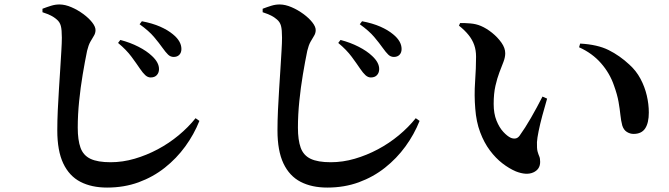

<svg xmlns="http://www.w3.org/2000/svg" viewBox="-20 -801 3040 872"><path d="M615.8 -488.8Q600.4 -511.8 577.3 -543.1Q554.2 -574.4 516.2 -606L526.6 -619.6Q571.2 -608 608.8 -588.7Q646.4 -569.5 670.2 -546.8Q702.9 -516.5 702.1 -486.2Q701.8 -470.3 692.1 -459.8Q682.4 -449.2 664.1 -449.2Q651.4 -449.2 640 -459.4Q628.7 -469.7 615.8 -488.8ZM717.9 -583.9Q703.3 -604.7 679.8 -632.7Q656.3 -660.7 614 -690.9L624.4 -704.5Q672.2 -695.4 707.3 -680Q742.3 -664.5 765.2 -645.4Q803.9 -614 803.9 -578.5Q803.9 -562.2 794.6 -552.3Q785.2 -542.4 768.9 -542.4Q754.2 -542.4 743.4 -552.9Q732.5 -563.4 717.9 -583.9ZM172.9 -745.5V-761.2Q192.9 -769 212.5 -775Q232.1 -781 251.1 -780.7Q276.3 -780.4 304.5 -768.2Q332.7 -756 357.5 -737.8Q382.4 -719.6 398.1 -699.9Q413.8 -680.1 413.8 -664.5Q413.8 -650.4 406.4 -638.5Q399 -626.5 390.3 -611.2Q381.7 -596 375.5 -570.1Q365.5 -521.6 355.6 -462.6Q345.7 -403.6 339.4 -341.6Q333.1 -279.5 333.1 -221.4Q333.1 -164.9 345.7 -130Q358.4 -95.1 390.9 -79.7Q423.4 -64.2 482.2 -64.2Q537.1 -64.2 591.4 -80.1Q645.6 -95.9 696.5 -123Q747.5 -150.1 791.4 -186.6Q835.2 -223 868.2 -264.2L885.6 -251.9Q861 -190.2 821.3 -135.8Q781.7 -81.4 728.5 -39.3Q675.3 2.8 609.5 26.9Q543.7 50.9 466.4 50.9Q396 50.9 345.3 24.8Q294.6 -1.4 267.4 -58.6Q240.2 -115.9 240.2 -208.9Q240.2 -251.8 242.4 -300.1Q244.5 -348.5 247.8 -397.2Q251 -445.9 253.8 -490.6Q256.6 -535.4 258.7 -571.4Q260.9 -607.4 260.9 -629.7Q260.9 -666.1 256.2 -683.5Q251.6 -700.9 237.9 -712.4Q225.4 -723.3 211.6 -730.2Q197.9 -737.2 172.9 -745.5Z M1615.8 -488.8Q1600.4 -511.8 1577.3 -543.1Q1554.2 -574.4 1516.2 -606L1526.6 -619.6Q1571.2 -608 1608.8 -588.7Q1646.4 -569.5 1670.2 -546.8Q1702.9 -516.5 1702.1 -486.2Q1701.8 -470.3 1692.1 -459.8Q1682.4 -449.2 1664.1 -449.2Q1651.4 -449.2 1640 -459.4Q1628.7 -469.7 1615.8 -488.8ZM1717.9 -583.9Q1703.3 -604.7 1679.8 -632.7Q1656.3 -660.7 1614 -690.9L1624.4 -704.5Q1672.2 -695.4 1707.3 -680Q1742.3 -664.5 1765.2 -645.4Q1803.9 -614 1803.9 -578.5Q1803.9 -562.2 1794.6 -552.3Q1785.2 -542.4 1768.9 -542.4Q1754.2 -542.4 1743.4 -552.9Q1732.5 -563.4 1717.9 -583.9ZM1172.9 -745.5V-761.2Q1192.9 -769 1212.5 -775Q1232.1 -781 1251.1 -780.7Q1276.3 -780.4 1304.5 -768.2Q1332.7 -756 1357.5 -737.8Q1382.4 -719.6 1398.1 -699.9Q1413.8 -680.1 1413.8 -664.5Q1413.8 -650.4 1406.4 -638.5Q1399 -626.5 1390.3 -611.2Q1381.7 -596 1375.5 -570.1Q1365.5 -521.6 1355.6 -462.6Q1345.7 -403.6 1339.4 -341.6Q1333.1 -279.5 1333.1 -221.4Q1333.1 -164.9 1345.7 -130Q1358.4 -95.1 1390.9 -79.7Q1423.4 -64.2 1482.2 -64.2Q1537.1 -64.2 1591.4 -80.1Q1645.6 -95.9 1696.5 -123Q1747.5 -150.1 1791.4 -186.6Q1835.2 -223 1868.2 -264.2L1885.6 -251.9Q1861 -190.2 1821.3 -135.8Q1781.7 -81.4 1728.5 -39.3Q1675.3 2.8 1609.5 26.9Q1543.7 50.9 1466.4 50.9Q1396 50.9 1345.3 24.8Q1294.6 -1.4 1267.4 -58.6Q1240.2 -115.9 1240.2 -208.9Q1240.2 -251.8 1242.4 -300.1Q1244.5 -348.5 1247.8 -397.2Q1251 -445.9 1253.8 -490.6Q1256.6 -535.4 1258.7 -571.4Q1260.9 -607.4 1260.9 -629.7Q1260.9 -666.1 1256.2 -683.5Q1251.6 -700.9 1237.9 -712.4Q1225.4 -723.3 1211.6 -730.2Q1197.9 -737.2 1172.9 -745.5Z M2142.1 -543.5Q2142.1 -572.7 2133.8 -596.4Q2125.6 -620.1 2108.4 -641.7Q2091.1 -663.4 2064.5 -684.5L2069.7 -696.4Q2089.6 -696.8 2115.9 -694.6Q2142.3 -692.5 2164.2 -683.1Q2189.4 -672.4 2214.9 -652Q2240.3 -631.5 2257.5 -607.1Q2274.6 -582.8 2274.6 -559.2Q2274.6 -541 2266.6 -520.1Q2258.6 -499.2 2248.3 -472.8Q2238.1 -446.3 2230.1 -411.2Q2222.1 -376.1 2222.1 -328.7Q2222.1 -285.4 2234.8 -253.6Q2247.6 -221.7 2265.9 -202Q2284.2 -182.3 2299.9 -175.1Q2310.9 -170.6 2321.1 -172.1Q2331.3 -173.6 2339.5 -184.3Q2364.7 -219.3 2391.5 -265.8Q2418.3 -312.3 2443.8 -362.4L2464.8 -353.1Q2453.5 -315.1 2443.1 -276.1Q2432.6 -237 2426.2 -205.3Q2419.8 -173.7 2418.7 -155.7Q2417.8 -125.8 2421.6 -112.4Q2425.5 -98.9 2429.3 -90.5Q2433.2 -82 2433.2 -65.7Q2433.2 -31.8 2401.8 -17.8Q2370.4 -3.9 2322.8 -22.6Q2292.3 -35.6 2261.8 -59.1Q2231.3 -82.6 2205 -117.7Q2178.6 -152.8 2160.8 -200.3Q2142.9 -247.7 2138.5 -307.7Q2133.4 -367 2137.7 -429.5Q2142.1 -491.9 2142.1 -543.5ZM2610 -586.3 2614.9 -603.1Q2693.8 -598.8 2744.2 -573.6Q2794.6 -548.5 2838.5 -507.5Q2869.4 -479.7 2888.8 -443.3Q2908.2 -406.9 2917.4 -367.6Q2926.7 -328.3 2926.7 -289.7Q2926.7 -242.9 2910.2 -217.8Q2893.7 -192.8 2857.4 -192.8Q2841.5 -192.8 2827 -201.8Q2812.5 -210.8 2806.1 -231.1Q2800.4 -252.4 2797.7 -278.7Q2795 -305 2789.3 -338Q2783.6 -371.1 2768.4 -412.9Q2749.6 -468.2 2709.7 -513.8Q2669.9 -559.4 2610 -586.3Z"/></svg>

Font: Noto Serif HK
Style: Regular
Weight: 200
Designer: Ryoko NISHIZUKA 西塚涼子 (kana & ideographs); Frank Grießhammer (Latin, Greek & Cyrillic); Wenlong ZHANG 张文龙 (bopomofo); San
Foundry: Adobe
Version: Version 2.001;hotconv 1.1.0;makeotfexe 2.6.0